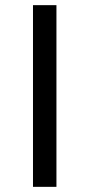

<svg xmlns="http://www.w3.org/2000/svg" viewBox="-20 -725 347 745"><path d="M108 0V-705H199V0Z"/></svg>

Font: Nunito Sans 7pt
Style: Regular
Weight: 400
Designer: Vernon Adams
Foundry: Vernon Adams
Version: Version 3.101;gftools[0.9.27]